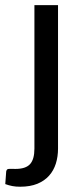

<svg xmlns="http://www.w3.org/2000/svg" viewBox="-55 -526 316 728"><path d="M165 -506.5H75.5V37.5C75.5 64.5 70 84.1 59 96.2C48 108.4 29.5 114.5 3.5 114.5C-2.8 114.5 -8.1 114.4 -12.2 114.2C-16.4 114.1 -19.8 114.2 -22.5 114.5C-25.2 114.8 -27.2 115.8 -28.5 117.2C-29.8 118.8 -30.8 121 -31.5 124L-35 172C-26 175.3 -17.1 177.8 -8.2 179.5C0.6 181.2 10.5 182 21.5 182C46.8 182 68.6 178.2 86.8 170.8C104.9 163.2 119.8 153 131.2 140C142.8 127 151.2 111.8 156.8 94.2C162.2 76.8 165 57.8 165 37.5Z"/></svg>

Font: LatoLatin
Style: Regular
Weight: 400
Designer: Lukasz Dziedzic with Adam Twardoch and Botio Nikoltchev
Foundry: tyPoland Lukasz Dziedzic
Version: Version 2.015; 2015-08-06; http://www.latofonts.com/